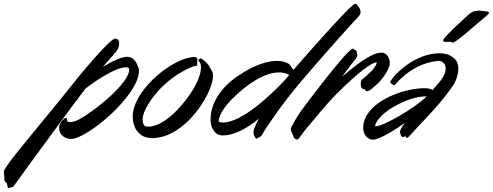

<svg xmlns="http://www.w3.org/2000/svg" viewBox="-306 -699 2526 984"><path d="M298 -448C301 -456 305 -467 305 -477C305 -490 300 -501 284 -501C257 -501 99 -311 41 -236C-17 -162 -217 76 -258 133C-283 168 -286 175 -286 178C-286 195 -283 204 -283 213C-284 215 -284 216 -284 218C-284 225 -281 234 -274 237C-267 241 -270 265 -262 265C-261 265 -260 265 -259 264C-247 260 -241 263 -233 251C-225 239 -74 32 6 -76C40 -123 83 -181 133 -246C201 -298 293 -354 338 -354C344 -354 350 -353 354 -350C355 -347 356 -344 356 -341C356 -277 196 -141 101 -88C79 -76 62 -73 52 -73C41 -73 37 -78 37 -85C37 -94 35 -95 33 -95C28 -95 19 -89 9 -76C1 -66 -3 -55 -3 -43C-3 -7 27 13 58 13C142 13 406 -211 406 -335C406 -347 403 -357 398 -364C391 -389 372 -404 355 -407C352 -407 349 -408 346 -408C313 -408 264 -382 221 -356C253 -394 290 -432 298 -448Z M705 -368C705 -371 704 -373 704 -375C704 -384 706 -388 706 -393C706 -395 706 -397 705 -399C702 -405 695 -407 687 -407C678 -407 667 -404 657 -402C551 -377 374 -229 374 -100C374 -88 376 -76 379 -65C384 -46 392 -30 403 -21C415 -5 438 9 476 9C486 9 499 8 512 5C667 -26 786 -231 786 -311C786 -320 784 -327 782 -332C762 -372 749 -382 733 -394C726 -399 723 -400 722 -400C719 -400 720 -397 717 -397C714 -396 711 -394 711 -391C711 -389 713 -385 718 -379C721 -375 724 -367 724 -354C724 -324 708 -267 649 -190C568 -85 499 -50 455 -50C449 -50 443 -50 437 -52C429 -59 425 -71 425 -86C425 -94 426 -102 429 -112C445 -166 527 -294 680 -357C692 -363 705 -357 705 -368Z M1533 -662C1525 -672 1522 -679 1517 -679C1513 -679 1508 -677 1501 -671C1472 -650 1311 -472 1198 -341C1192 -349 1185 -357 1180 -366C1176 -372 1154 -387 1113 -387C1070 -387 1005 -371 918 -313C800 -235 773 -142 773 -88C773 -77 774 -67 776 -60C778 -50 782 -41 788 -33C791 -26 797 -20 803 -15C813 -7 825 -5 836 -5C895 -5 960 -41 1021 -91C1015 -80 1010 -71 1007 -64C999 -45 993 -32 993 -20C993 -12 995 -5 1000 3C1002 9 1006 11 1010 11C1014 11 1018 9 1020 5C1024 0 1028 9 1041 -15C1052 -37 1140 -167 1229 -272C1328 -390 1512 -595 1529 -612C1538 -620 1542 -629 1542 -638C1542 -646 1539 -654 1533 -662ZM940 -243C1023 -310 1083 -328 1124 -328C1148 -328 1165 -321 1176 -315L1157 -292C1077 -206 931 -71 837 -71C828 -71 820 -72 814 -76C818 -113 845 -165 940 -243Z M1522 -433C1521 -440 1516 -443 1509 -445C1505 -447 1507 -450 1504 -450L1498 -448C1461 -429 1269 -175 1238 -132C1207 -88 1190 -53 1186 -45C1185 -42 1184 -40 1184 -38C1185 -31 1187 -23 1193 -12C1199 0 1198 5 1203 10C1208 14 1212 16 1215 16C1220 16 1223 13 1227 9L1254 -28C1292 -74 1377 -176 1412 -211C1541 -340 1601 -378 1625 -380C1624 -365 1608 -342 1579 -317C1563 -303 1562 -301 1550 -292C1545 -288 1543 -283 1543 -267C1544 -254 1546 -247 1553 -244C1555 -242 1557 -242 1559 -242C1561 -242 1564 -243 1564 -240C1564 -240 1564 -232 1577 -232C1589 -232 1610 -253 1630 -271C1650 -289 1692 -345 1692 -376C1692 -391 1685 -411 1672 -421L1662 -427C1657 -428 1653 -429 1647 -429C1594 -429 1504 -354 1447 -306C1478 -349 1511 -390 1519 -400C1523 -406 1525 -411 1525 -416C1525 -423 1522 -428 1522 -433Z M2014 -258C2031 -283 2043 -317 2043 -347C2043 -372 2034 -395 2013 -406C1998 -420 1972 -426 1947 -426C1819 -426 1713 -315 1697 -285C1695 -282 1694 -279 1694 -277C1694 -273 1698 -271 1703 -269C1707 -266 1711 -262 1714 -262C1716 -262 1718 -264 1721 -267C1810 -372 1917 -387 1946 -387C1955 -387 1964 -380 1972 -371C1976 -365 1978 -357 1978 -348C1978 -329 1968 -303 1941 -272C1932 -261 1921 -250 1910 -237C1904 -243 1891 -247 1870 -247C1852 -247 1828 -245 1797 -239C1717 -224 1559 -162 1555 -45C1555 -14 1574 15 1603 17C1638 17 1710 -28 1769 -69C1749 -42 1744 -32 1744 -23C1744 -21 1744 -20 1745 -18C1746 -10 1750 3 1759 3C1767 3 1769 0 1775 -4C1774 -3 1773 0 1773 3C1773 5 1774 6 1776 6C1777 6 1779 7 1780 7C1784 7 1787 4 1797 -7C1812 -23 1858 -74 1891 -108C1910 -128 1972 -196 2014 -258ZM1740 -167C1799 -196 1842 -205 1881 -205C1820 -145 1659 -52 1621 -52C1619 -52 1617 -52 1616 -53C1620 -80 1658 -127 1740 -167ZM2191 -621C2198 -627 2200 -631 2200 -634C2200 -641 2185 -641 2184 -641C2182 -641 2149 -645 2147 -645C2143 -645 2128 -641 2125 -641C2119 -641 2109 -634 2102 -630C2062 -594 1971 -511 1966 -495C1965 -493 1965 -492 1965 -491C1965 -485 1973 -484 1982 -484C1986 -484 1991 -485 1995 -485C1997 -485 2004 -484 2007 -484C2009 -483 2008 -480 2013 -480C2031 -480 2125 -567 2191 -621Z"/></svg>

Font: Oregano
Style: Italic
Weight: 400
Italic angle: -12°
Designer: Astigmatic (AOETI)
Foundry: Astigmatic (AOETI)
Version: Version 1.000